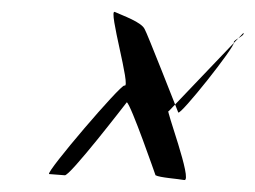

<svg xmlns="http://www.w3.org/2000/svg" viewBox="-20 -387 427 321"><path d="M62 -96 88 -94C95 -90 192 -216 192 -216C199 -212 240 -94 240 -94C247 -90 278 -88 288 -86C303 -83 255 -210 262 -201L387 -332C390 -327 369 -320 371 -316C374 -310 281 -193 278 -199C276 -204 225 -334 222 -338C217 -350 185 -361 172 -367C160 -373 200 -238 188 -244C182 -246 57 -100 62 -96Z"/></svg>

Font: pokerface
Style: oblique
Weight: 400
Version: Version 1